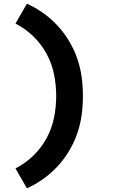

<svg xmlns="http://www.w3.org/2000/svg" viewBox="-20 -861 640 1042"><path d="M126 161 64 53Q117 26 160.5 -16Q204 -58 232.5 -110.5Q261 -163 273 -221.5Q285 -280 285 -340Q285 -400 273 -458.5Q261 -517 232.5 -569.5Q204 -622 160.5 -664Q117 -706 64 -733L126 -841Q173 -820 215.5 -789.5Q258 -759 293 -721Q328 -683 355 -638Q382 -593 399 -544Q416 -495 423 -443.5Q430 -392 430 -340Q430 -288 423 -236.5Q416 -185 399 -136Q382 -87 355 -42Q328 3 293 41Q258 79 215.5 109.5Q173 140 126 161Z"/></svg>

Font: Iosevka Slab Heavy Extended
Style: Regular
Weight: 900
Width: 7
Monospace: yes
Designer: Belleve Invis
Foundry: Belleve Invis
Version: Version 11.1.0; ttfautohint (v1.8.3)